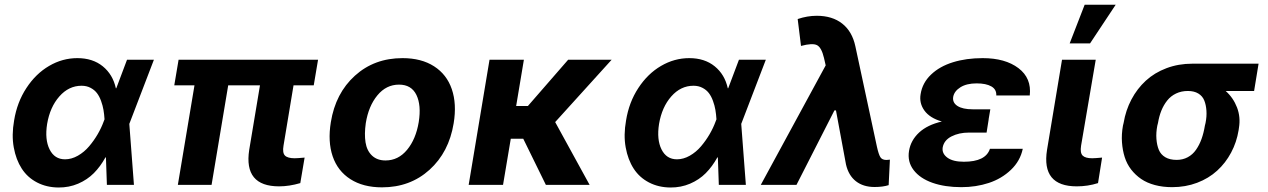

<svg xmlns="http://www.w3.org/2000/svg" viewBox="-20 -806 5527 837"><path d="M235.1 11.4Q182.9 11 141.3 -10.7Q99.8 -32.3 74.8 -71Q49.7 -109.7 40 -163.4Q30.2 -217 41.5 -280.9Q54.3 -360.1 95.2 -422.4Q136 -484.7 194.1 -518.6Q252.1 -552.6 317.1 -552.6Q384.2 -552.6 428.1 -516.9Q471.9 -481.2 485.1 -421.2H486.9L533.7 -545.5H650.9L545.8 -271.3L543.7 -266L563.9 0H446L441.8 -120L439.6 -119.7Q417.6 -79.9 389 -51.1Q360.4 -22.4 320.7 -5.3Q280.9 11.7 235.1 11.4ZM435.7 -285.9Q434.3 -307.9 431.1 -326.9Q427.9 -345.9 420.6 -365.9Q413.4 -386 402.7 -400Q392 -414.1 374.8 -423.1Q357.6 -432.2 335.6 -432.2Q279.8 -432.2 238.8 -385.7Q197.8 -339.1 185.4 -265.6Q174.7 -197.8 196.2 -154.7Q217.7 -111.5 263.5 -111.5Q291.9 -111.5 319.6 -127.3Q347.3 -143.1 368.6 -168.3Q389.9 -193.5 405.9 -221.1Q421.9 -248.6 431.8 -275.9Z M1366.5 -545.5 1347.7 -433.9H1259.6L1215.9 -170.8Q1210.6 -139.6 1222.3 -127.8Q1234 -116.1 1264.6 -116.1Q1276.6 -116.1 1307.9 -119L1289.1 -7.8Q1240.8 6.4 1196.7 6.4Q1041.9 6.4 1066.4 -152.7L1113.3 -433.9H974.8L902.3 0H755.3L827.8 -433.9H739.7L758.5 -545.5Z M1645.2 10.7Q1563.2 10.7 1507.6 -24.9Q1452.1 -60.4 1430.2 -124.6Q1408.4 -188.9 1422.2 -273.1Q1442.5 -399.5 1527.2 -476Q1611.9 -552.6 1734.7 -552.6Q1816.8 -552.6 1872.2 -517Q1927.6 -481.5 1949.6 -417.3Q1971.6 -353 1957.7 -268.5Q1937.1 -142.4 1852.5 -65.9Q1767.8 10.7 1645.2 10.7ZM1660.5 -106.5Q1716.3 -106.5 1754.6 -152.9Q1793 -199.2 1805.4 -273.8Q1817.1 -347.3 1795.3 -392.2Q1773.4 -437.1 1719.5 -437.1Q1663.7 -437.1 1625.2 -390.4Q1586.6 -343.8 1574.6 -269.2Q1567.8 -221.6 1573.5 -185.4Q1579.2 -149.1 1601.7 -127.8Q1624.3 -106.5 1660.5 -106.5Z M2263.8 -545.5 2230.1 -343.8H2281.2L2456.7 -545.5H2646.3L2400.2 -273.8L2550.4 0H2359.7L2261 -201.3H2206.7L2172.9 0H2023.1L2114 -545.5Z M2902.7 11.4Q2850.5 11 2808.9 -10.7Q2767.4 -32.3 2742.4 -71Q2717.3 -109.7 2707.6 -163.4Q2697.8 -217 2709.2 -280.9Q2721.9 -360.1 2762.8 -422.4Q2803.6 -484.7 2861.7 -518.6Q2919.7 -552.6 2984.7 -552.6Q3051.8 -552.6 3095.7 -516.9Q3139.6 -481.2 3152.7 -421.2H3154.5L3201.3 -545.5H3318.5L3213.4 -271.3L3211.3 -266L3231.5 0H3113.6L3109.4 -120L3107.2 -119.7Q3085.2 -79.9 3056.6 -51.1Q3028.1 -22.4 2988.3 -5.3Q2948.5 11.7 2902.7 11.4ZM3103.3 -285.9Q3101.9 -307.9 3098.7 -326.9Q3095.5 -345.9 3088.2 -365.9Q3081 -386 3070.3 -400Q3059.7 -414.1 3042.4 -423.1Q3025.2 -432.2 3003.2 -432.2Q2947.4 -432.2 2906.4 -385.7Q2865.4 -339.1 2853 -265.6Q2842.3 -197.8 2863.8 -154.7Q2885.3 -111.5 2931.1 -111.5Q2959.5 -111.5 2987.2 -127.3Q3014.9 -143.1 3036.2 -168.3Q3057.5 -193.5 3073.5 -221.1Q3089.5 -248.6 3099.4 -275.9Z M3792.6 9.2Q3743.3 9.2 3711.1 -16Q3679 -41.2 3668 -89.1L3624.3 -324.6H3617.5L3452.1 0H3296.5L3579.5 -521L3572.1 -553.3Q3561.4 -598.7 3541.9 -609Q3522.4 -619.3 3471.9 -605.8L3457.4 -723Q3499.3 -737.2 3540.5 -737.2Q3608.3 -737.2 3651.6 -703.1Q3695 -669 3708.8 -604.4L3802.9 -166.2Q3810.4 -132.5 3818 -120.6Q3825.6 -108.7 3844.1 -108.7Q3846.9 -108.7 3852.8 -109.4Q3858.7 -110.1 3859.4 -110.1L3854 1.1Q3828.8 9.2 3792.6 9.2Z M4085.9 -276.3Q4033.4 -291.5 4009.9 -324Q3986.5 -356.5 3993.3 -395.6Q4001.1 -445 4038.7 -480.8Q4076.3 -516.7 4134.2 -534.6Q4192.1 -552.6 4263.8 -552.6Q4362.2 -552.6 4419.9 -508.9Q4477.6 -465.2 4469.1 -389.9H4323.2Q4324.6 -416.2 4301.7 -429.3Q4278.8 -442.5 4237.6 -442.5Q4193.9 -442.5 4166.9 -425.6Q4139.9 -408.7 4135.3 -383.5Q4131.4 -358.7 4153.9 -344.1Q4176.5 -329.5 4220.2 -329.5H4297.2L4289.8 -285.9H4290.1L4280.9 -228H4203.5Q4160.5 -228 4127.8 -211.3Q4095.2 -194.6 4089.5 -163Q4085.6 -136.7 4109.9 -118.8Q4134.2 -100.9 4181.8 -100.9Q4277 -100.9 4295.5 -157.3H4438.6Q4427.6 -104.4 4387.1 -65.7Q4346.6 -27 4290.7 -8.5Q4234.7 9.9 4170.8 9.9Q4099.1 9.9 4044.7 -9.2Q3990.4 -28.4 3962.7 -64.8Q3935 -101.2 3942.8 -148.4Q3950.3 -194.2 3986.5 -228Q4022.7 -261.7 4085.9 -276.3Z M4609.7 -545.5H4756.7L4692.8 -170.8Q4687.9 -139.6 4699.6 -127.8Q4711.3 -116.1 4741.1 -116.1Q4753.2 -116.1 4784.4 -119L4766.7 -7.8Q4722.3 6.4 4674 6.4Q4519.2 6.4 4544.4 -152.7ZM4643.1 -616.8 4708.5 -785.5H4843.8L4731.9 -616.8Z M4875.4 -258.5 4878.2 -269.9Q4887.4 -325.3 4912.3 -372.3Q4937.1 -419.4 4975 -454.2Q5012.8 -489 5065 -508.7Q5117.2 -528.4 5177.9 -528.4H5466.6L5447.1 -409.4H5323.2Q5356.5 -379.6 5372.7 -337.4Q5388.8 -295.1 5381 -248.6L5379.6 -238.6Q5371.1 -186.1 5346.9 -140.8Q5322.8 -95.5 5286 -62Q5249.3 -28.4 5198.7 -9.2Q5148.1 9.9 5089.8 9.9Q5049 9.9 5014.6 0.7Q4980.1 -8.5 4954.9 -25.7Q4929.7 -43 4911 -67.1Q4892.4 -91.3 4883 -121.1Q4873.6 -150.9 4871.1 -185.7Q4868.6 -220.5 4875.4 -258.5ZM5028.1 -269.9 5025.2 -258.5Q5019.2 -227.6 5021.3 -200.3Q5023.4 -172.9 5031.8 -152.7Q5040.1 -132.5 5059.8 -120.7Q5079.5 -109 5109.4 -109Q5136.4 -109 5157.8 -120.6Q5179.3 -132.1 5193.9 -153.1Q5208.5 -174 5217.9 -200.1Q5227.3 -226.2 5232.6 -258.5L5235.4 -269.9Q5241.1 -298.3 5239.3 -323.5Q5237.6 -348.7 5229.9 -367.9Q5222.3 -387.1 5204 -398.3Q5185.7 -409.4 5158.4 -409.4Q5130 -409.4 5106.9 -398.4Q5083.8 -387.4 5068.2 -367.7Q5052.6 -348 5042.8 -323.7Q5033 -299.4 5028.1 -269.9Z"/></svg>

Font: Karasuma Gothic
Style: Bold Italic
Weight: 700
Italic angle: 9.39998°
Designer: Rasmus Andersson / Ryoko Nishizuka
Foundry: Genbu
Version: Version 1.00